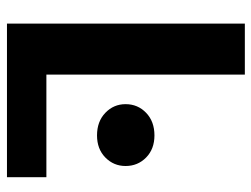

<svg xmlns="http://www.w3.org/2000/svg" viewBox="-108 -632 740 565"><g transform="rotate(90 262.5 -350.0)"><path d="M50 0V-700H200V-116H502V0ZM379 -265Q338 -265 312.5 -289.5Q287 -314 287 -349Q287 -385 312.5 -409.5Q338 -434 379 -434Q419 -434 444 -409.5Q469 -385 469 -349Q469 -314 444 -289.5Q419 -265 379 -265Z"/></g></svg>

Font: DM Sans 36pt Black
Style: Regular
Weight: 900
Designer: Colophon Foundry, Jonny Pinhorn
Foundry: Colophon Foundry
Version: Version 4.004;gftools[0.9.30]